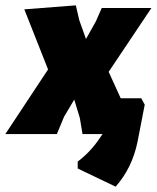

<svg xmlns="http://www.w3.org/2000/svg" viewBox="-50 -502 587 719"><path d="M357 -233 402 -134H479L492 -110L465 29Q445 127 383 197L241 129V103Q288 68 323 16L334 0H259L249 -60L228 -129L190 -65L163 0H-30L130 -242L41 -467L234 -482L247 -426L272 -356L309 -422L331 -472H517Z"/></svg>

Font: Alegreya Sans SC Black
Style: Italic
Weight: 900
Italic angle: -7°
Designer: Juan Pablo del Peral
Foundry: Huerta Tipografica
Version: Version 2.007